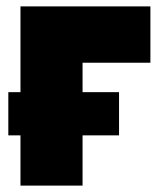

<svg xmlns="http://www.w3.org/2000/svg" viewBox="-20 -580 510 600"><path d="M6 -157V-292H352V-157ZM44 0V-560H450V-384H238V0Z"/></svg>

Font: Tektur ExtraBold
Style: Regular
Weight: 800
Designer: Adam Jagosz
Foundry: Adam Jagosz
Version: Version 1.005;gftools[0.9.30]